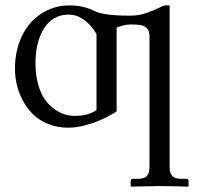

<svg xmlns="http://www.w3.org/2000/svg" viewBox="-20 -462 730 713"><path d="M338.4 -335.9Q294.4 -407.7 234.9 -407.7Q176.8 -407.7 144.3 -357.7Q111.8 -307.6 111.8 -227.1Q111.8 -183.6 121.6 -148.9Q131.3 -114.3 146.5 -92.8Q161.6 -71.3 181.6 -57.1Q201.7 -43 220.5 -37.4Q239.3 -31.7 258.3 -31.7Q308.6 -31.7 338.4 -53.7ZM609.9 158.2Q609.9 180.7 619.6 191.4Q629.4 202.1 652.8 202.1H671.9Q680.2 202.1 680.2 210.4V229L678.2 231Q609.9 229 570.8 229L467.3 231L465.3 229V210.4Q465.3 202.1 473.1 202.1H492.2Q516.1 202.1 525.6 191.4Q535.2 180.7 535.2 158.2V-327.1Q535.2 -337.9 532.5 -345.7Q529.8 -353.5 524.2 -358.2Q518.6 -362.8 513.2 -365.5Q507.8 -368.2 498 -369.4Q488.3 -370.6 482.7 -370.8Q477.1 -371.1 465.8 -371.1Q440.9 -371.1 413.1 -359.4V-48.8Q377.4 -23.9 326.4 -5.9Q275.4 12.2 234.4 12.2Q192.9 12.2 158.7 -1.7Q124.5 -15.6 102.1 -38.1Q79.6 -60.5 64.2 -89.8Q48.8 -119.1 42.2 -148.4Q35.6 -177.7 35.6 -207Q35.6 -272.9 60.5 -326.2Q85.4 -379.4 132.3 -410.6Q179.2 -441.9 238.8 -441.9Q290 -441.9 332.5 -420.4Q365.2 -403.8 462.9 -403.8Q494.6 -403.8 522.7 -413.3Q550.8 -422.9 569.1 -432.4Q587.4 -441.9 594.7 -441.9H609.9Z"/></svg>

Font: Libertinage
Style: f
Weight: 400
Designer: OSP
Foundry: OSP
Version: Version 1.0; 2008; OFL relea